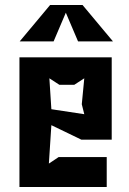

<svg xmlns="http://www.w3.org/2000/svg" viewBox="-20 -750 516 770"><path d="M58 0H408V-120H215L176 -94L186 -248L306 -190H428V-520H58ZM59 -584H195L244 -699L293 -584H433L311 -730H181ZM178 -436 218 -410H278L318 -436L308 -332L318 -292L186 -312Z"/></svg>

Font: Pescante Normal
Style: Regular
Weight: 400
Designer: Ariel Martín Pérez
Foundry: Tunera Type Foundry
Version: Version 1.000;FEAKit 1.0